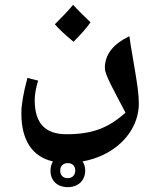

<svg xmlns="http://www.w3.org/2000/svg" viewBox="-20 -554 644 791"><path d="M283 -382C313 -412 337 -439 353 -462C319 -494 296 -518 281 -534C261 -510 236 -484 206 -454C224 -433 250 -409 283 -382ZM259 217C301 217 331 191 331 148C331 134 327 121 320 111C349 106 377 97 403 85C495 42 552 -39 552 -128C552 -164 545 -210 537 -258C531 -298 518 -365 513 -405C444 -371 412 -329 412 -273C412 -246 451 -178 497 -90C426 -26 359 -1 254 -1C165 -1 123 -47 123 -142C123 -165 128 -192 137 -222L93 -233C76 -170 68 -122 68 -88C68 24 113 92 198 111C192 122 188 134 188 149C188 191 217 217 259 217ZM259 180C239 180 228 167 228 149C228 129 241 118 259 118C278 118 290 129 290 149C290 167 278 180 259 180Z"/></svg>

Font: Noto Naskh Arabic UI
Style: Bold
Weight: 700
Designer: Monotype Design Team, David Williams, Mohamad Dakak and Nizar Qandah
Foundry: Monotype Imaging Inc.
Version: Version 2.016